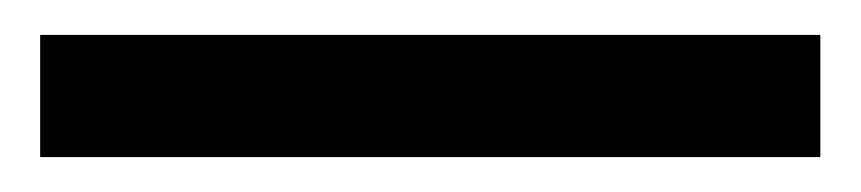

<svg xmlns="http://www.w3.org/2000/svg" viewBox="-20 -20 493 110"><path d="M3 70V0H450V70Z"/></svg>

Font: Faustina Light Medium
Style: Italic
Weight: 500
Italic angle: -8°
Version: Version 1.200